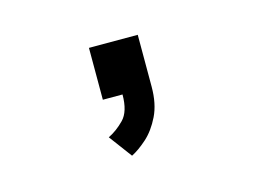

<svg xmlns="http://www.w3.org/2000/svg" viewBox="-46 -175 492 363"><g transform="rotate(-15 200.0 7.0)"><path d="M148.5 0V-101.5H244V0Q244 33.5 232.5 57Q221 80.5 204.8 95Q188.5 109.5 174.5 116.5L141 71.5Q157.5 63.5 172.2 48.5Q187 33.5 187 0Z"/></g></svg>

Font: Trispace SemiCondensed Light
Style: Regular
Weight: 300
Width: 4
Designer: Tyler Finck
Foundry: Etcetera Type Company
Version: Version 1.210; ttfautohint (v1.8.3)